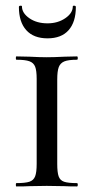

<svg xmlns="http://www.w3.org/2000/svg" viewBox="-20 -671 336 691"><path d="M257 -12Q260 -12 260 -6Q260 0 257 0Q228 0 212 -1L148 -2L86 -1Q69 0 39 0Q37 0 37 -6Q37 -12 39 -12Q71 -12 86 -17Q101 -22 106.5 -36.5Q112 -51 112 -81V-387Q112 -417 106.5 -431Q101 -445 86 -450.5Q71 -456 39 -456Q37 -456 37 -462Q37 -468 39 -468L86 -467Q124 -465 148 -465Q173 -465 213 -467L257 -468Q260 -468 260 -462Q260 -456 257 -456Q226 -456 211.5 -450Q197 -444 191.5 -429.5Q186 -415 186 -385V-81Q186 -51 191 -36.5Q196 -22 210.5 -17Q225 -12 257 -12ZM59 -648Q59 -624 85.5 -605.5Q112 -587 151 -587Q188 -587 215 -605.5Q242 -624 242 -648Q242 -651 247.5 -650.5Q253 -650 253 -646Q253 -592 227 -562.5Q201 -533 151 -533Q101 -533 74.5 -562.5Q48 -592 48 -646Q48 -650 53.5 -650.5Q59 -651 59 -648Z"/></svg>

Font: Cormorant Unicase Medium
Style: Regular
Weight: 500
Designer: Christian Thalmann (Catharsis Fonts)
Foundry: Catharsis Fonts
Version: Version 4.000